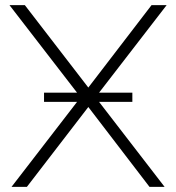

<svg xmlns="http://www.w3.org/2000/svg" viewBox="-20 -730 688 750"><path d="M152 -332V-368H281L17 -710H77L325 -388L572 -710H631L367 -368H497V-332H367L623 0H564L325 -312L85 0H25L281 -332Z"/></svg>

Font: Raleway Light
Style: Regular
Weight: 300
Designer: Matt McInerney, Pablo Impallari, Rodrigo Fuenzalida
Foundry: Matt McInerney, Pablo Impallari, Rodrigo Fuenzalida
Version: Version 4.026